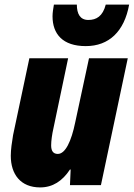

<svg xmlns="http://www.w3.org/2000/svg" viewBox="-20 -807 583 837"><path d="M354 -606C455 -606 522 -670 543 -787H441C428 -736 400 -720 365 -720C329 -720 315 -747 315 -787H215C212 -769 209 -752 209 -736C209 -659 253 -606 354 -606ZM155 10C210 10 252 -18 285 -68H288L285 0H420L537 -553H368L308 -274C291 -191 265 -136 232 -136C212 -136 203 -149 203 -173C203 -193 207 -222 213 -248L277 -553H108L37 -218C32 -188 27 -155 27 -128C27 -47 70 10 155 10Z"/></svg>

Font: Noto Sans Condensed Black
Style: Italic
Weight: 900
Width: 3
Italic angle: -12°
Designer: Monotype Design Team
Foundry: Monotype Imaging Inc.
Version: Version 2.013